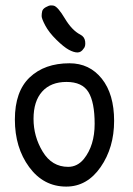

<svg xmlns="http://www.w3.org/2000/svg" viewBox="-20 -691 490 710"><path d="M289 -511Q280 -497 266.5 -497Q253 -497 234.5 -507Q216 -517 188.5 -544Q161 -571 147.5 -596.5Q134 -622 134 -631.5Q134 -641 136 -649.5Q138 -658 149.5 -664.5Q161 -671 168 -671Q175 -671 179 -670Q194 -666 220 -622.5Q246 -579 277 -563Q293 -555 295 -537Q297 -519 289 -511ZM237 -457Q311 -457 356.5 -400Q402 -343 402 -244Q402 -145 352 -73Q302 -1 225 -1Q141 -1 88 -73Q35 -145 35 -249Q35 -353 90 -405Q145 -457 237 -457ZM232 -74Q266 -74 290 -103Q330 -153 330 -233Q330 -313 307 -350.5Q284 -388 226 -388Q168 -388 136 -352.5Q104 -317 104 -251.5Q104 -186 138 -130Q172 -74 232 -74Z"/></svg>

Font: Patrick Hand SC
Style: Regular
Weight: 400
Designer: Patrick Wagesreiter
Foundry: Patrick Wagesreiter
Version: Version 1.003;PS 001.003;hotconv 1.0.70;makeotf.lib2.5.58329